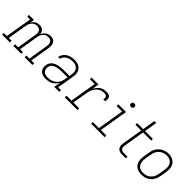

<svg xmlns="http://www.w3.org/2000/svg" viewBox="201 -1880 3032 3032"><g transform="rotate(45 1717.5 -363.5)"><path d="M-15 0V-38H52L126 -482H63V-520H175L164 -451Q174 -469 188 -484Q202 -499 219.5 -509Q237 -519 256 -523.5Q275 -528 294 -528Q316 -528 336 -522Q356 -516 371 -502.5Q386 -489 394 -470Q402 -451 404 -430Q413 -451 427 -470Q441 -489 460 -502.5Q479 -516 501.5 -522Q524 -528 545 -528Q565 -528 584 -523Q603 -518 617 -507Q631 -496 640 -479.5Q649 -463 653 -444.5Q657 -426 656 -406.5Q655 -387 652 -367L598 -38H661V0H487V-38H555L610 -374Q614 -396 612 -418Q610 -440 599 -457Q588 -474 568 -482Q548 -490 526 -490Q510 -490 494 -486Q478 -482 463.5 -472.5Q449 -463 438 -450Q427 -437 419 -422Q411 -407 406.5 -391.5Q402 -376 400 -360L347 -38H409V0H236V-38H304L359 -374Q363 -396 361 -418Q359 -440 347.5 -457Q336 -474 316.5 -482Q297 -490 275 -490Q259 -490 243 -486Q227 -482 212.5 -472.5Q198 -463 187 -450Q176 -437 168 -422Q160 -407 155.5 -391.5Q151 -376 149 -360L95 -38H158V0Z M963 8Q941 8 919 5Q897 2 878 -7Q859 -16 844 -30.5Q829 -45 821 -64.5Q813 -84 811 -106Q809 -128 813 -150Q817 -175 830 -199Q843 -223 864 -239.5Q885 -256 910 -266.5Q935 -277 960.5 -282.5Q986 -288 1011.5 -290Q1037 -292 1062 -292H1197L1203 -331Q1207 -352 1206.5 -373Q1206 -394 1200 -413Q1194 -432 1181.5 -447.5Q1169 -463 1151.5 -472.5Q1134 -482 1113.5 -486Q1093 -490 1072 -490Q1045 -490 1017.5 -484.5Q990 -479 965.5 -465Q941 -451 923 -428Q905 -405 899 -377H856Q864 -412 885 -443Q906 -474 937 -493.5Q968 -513 1003 -520.5Q1038 -528 1072 -528Q1099 -528 1126 -523.5Q1153 -519 1175.5 -507Q1198 -495 1215 -475Q1232 -455 1240.5 -430.5Q1249 -406 1249.5 -379Q1250 -352 1245 -324L1198 -38H1261V0H1148L1166 -106Q1151 -79 1128.5 -56.5Q1106 -34 1078.5 -19Q1051 -4 1021.5 2Q992 8 963 8ZM971 -30Q995 -30 1019.5 -34.5Q1044 -39 1067.5 -49Q1091 -59 1111.5 -75.5Q1132 -92 1147 -113Q1162 -134 1170 -157.5Q1178 -181 1182 -205L1190 -254H1062Q1047 -254 1031.5 -253Q1016 -252 1000.5 -250Q985 -248 970 -245Q955 -242 940 -236.5Q925 -231 910.5 -223.5Q896 -216 884 -205Q872 -194 865 -179Q858 -164 856 -149Q853 -132 854.5 -115.5Q856 -99 862.5 -84.5Q869 -70 880.5 -59Q892 -48 906.5 -41.5Q921 -35 937.5 -32.5Q954 -30 971 -30Z M1383 0V-38H1495L1568 -482H1461V-520H1617L1598 -406Q1611 -432 1630 -455.5Q1649 -479 1673 -496Q1697 -513 1725 -520.5Q1753 -528 1781 -528Q1797 -528 1813.5 -526.5Q1830 -525 1844.5 -518.5Q1859 -512 1868.5 -500Q1878 -488 1881 -472.5Q1884 -457 1883 -440Q1882 -423 1879 -407H1836Q1839 -423 1839 -439.5Q1839 -456 1831 -469Q1823 -482 1807 -486Q1791 -490 1775 -490Q1750 -490 1725.5 -484Q1701 -478 1679 -464Q1657 -450 1639.5 -430Q1622 -410 1609.5 -387Q1597 -364 1590 -340Q1583 -316 1579 -291L1537 -38H1666V0Z M1972 0V-38H2108L2181 -482H2059V-520H2231L2151 -38H2273V0ZM2230 -631Q2220 -631 2211.5 -634Q2203 -637 2197.5 -644Q2192 -651 2190.5 -660.5Q2189 -670 2191 -680Q2192 -686 2195.5 -692Q2199 -698 2204.5 -702Q2210 -706 2216.5 -707.5Q2223 -709 2230 -709Q2239 -709 2247.5 -706Q2256 -703 2261.5 -696Q2267 -689 2268.5 -679.5Q2270 -670 2268 -660Q2267 -654 2263.5 -648Q2260 -642 2254.5 -638Q2249 -634 2242.5 -632.5Q2236 -631 2230 -631Z M2661 0Q2643 0 2625.5 -3Q2608 -6 2593 -14Q2578 -22 2567.5 -35Q2557 -48 2551.5 -64Q2546 -80 2546 -98Q2546 -116 2549 -134L2606 -482H2478V-520H2613L2648 -735H2691L2656 -520H2830V-482H2649L2591 -128Q2588 -110 2589.5 -93Q2591 -76 2601 -63Q2611 -50 2627 -44Q2643 -38 2661 -38H2747V0Z M3098 8Q3069 8 3040.5 2Q3012 -4 2988.5 -19.5Q2965 -35 2949.5 -58.5Q2934 -82 2926.5 -109Q2919 -136 2919.5 -166Q2920 -196 2925 -226L2942 -326Q2946 -353 2955 -379.5Q2964 -406 2980 -430.5Q2996 -455 3018.5 -474.5Q3041 -494 3067 -506Q3093 -518 3120 -524.5Q3147 -531 3175 -531Q3204 -531 3232.5 -523.5Q3261 -516 3284.5 -500.5Q3308 -485 3324 -462Q3340 -439 3347 -411.5Q3354 -384 3353.5 -354Q3353 -324 3348 -294L3332 -194Q3327 -167 3318 -140.5Q3309 -114 3293 -89.5Q3277 -65 3255 -45.5Q3233 -26 3207 -13.5Q3181 -1 3153 3.5Q3125 8 3098 8ZM3099 -30Q3122 -30 3145 -34.5Q3168 -39 3189 -49.5Q3210 -60 3228 -77Q3246 -94 3258.5 -114Q3271 -134 3278.5 -156Q3286 -178 3290 -201L3306 -301Q3310 -324 3310.5 -348Q3311 -372 3306 -394Q3301 -416 3289.5 -435Q3278 -454 3259.5 -466.5Q3241 -479 3218.5 -484.5Q3196 -490 3172 -490Q3149 -490 3126.5 -485Q3104 -480 3083 -469.5Q3062 -459 3044.5 -442.5Q3027 -426 3014.5 -405.5Q3002 -385 2994.5 -363.5Q2987 -342 2984 -319L2967 -219Q2963 -196 2962.5 -172.5Q2962 -149 2967 -127Q2972 -105 2983.5 -86Q2995 -67 3013 -54Q3031 -41 3053.5 -35.5Q3076 -30 3099 -30Z"/></g></svg>

Font: Iosevka Etoile XLtObl
Style: Regular
Weight: 200
Italic angle: -9°
Designer: Belleve Invis
Foundry: Belleve Invis
Version: Version 15.5.2; ttfautohint (v1.8.4)